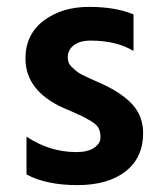

<svg xmlns="http://www.w3.org/2000/svg" viewBox="-20 -533 467 558"><path d="M396 -146Q396 -75 345 -35Q294 5 204.5 5Q115 5 57 -26V-136Q124 -91 202 -91Q235 -91 253.5 -103.5Q272 -116 272 -133.5Q272 -151 266 -161.5Q260 -172 243 -182Q221 -195 198.5 -204.5Q176 -214 174.5 -215Q173 -216 170 -217Q167 -218 165 -219Q54 -269 54 -363Q54 -433 107 -473Q160 -513 238.5 -513Q317 -513 368 -491V-385Q318 -415 243 -415Q212 -415 194.5 -401.5Q177 -388 177 -367Q177 -350 186 -341Q195 -332 201 -327Q207 -322 218 -316Q245 -303 259 -297Q328 -268 362 -232.5Q396 -197 396 -146Z"/></svg>

Font: Hind Guntur SemiBold
Style: Regular
Weight: 600
Designer: Manushi Parikh, Hitesh Malaviya
Foundry: Indian Type Foundry
Version: Version 1.000;PS 1.0;hotconv 1.0.86;makeotf.lib2.5.63406; tt